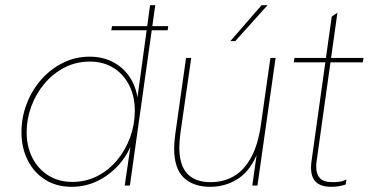

<svg xmlns="http://www.w3.org/2000/svg" viewBox="-20 -717 1425 742"><path d="M257 5Q199 5 155.5 -22Q112 -49 87.5 -97Q63 -145 63 -206Q63 -263 83 -315.5Q103 -368 139 -409Q175 -450 223 -474Q271 -498 326 -498Q377 -498 417 -477Q457 -456 482 -418Q507 -380 513 -328L509 -324L560 -697H580L482 0H462L487 -170L491 -166Q471 -114 435.5 -76Q400 -38 354.5 -16.5Q309 5 257 5ZM260 -14Q312 -14 356 -36.5Q400 -59 432.5 -98Q465 -137 483 -186.5Q501 -236 501 -289Q501 -345 479 -388Q457 -431 418 -455Q379 -479 327 -479Q274 -479 229.5 -456Q185 -433 152 -394Q119 -355 101 -306Q83 -257 83 -206Q83 -151 105 -107.5Q127 -64 167 -39Q207 -14 260 -14ZM410 -600 413 -616H630L628 -600Z M793 5Q727 5 690 -30.5Q653 -66 653 -143Q653 -153 654 -166.5Q655 -180 657 -196L699 -493H719L677 -201Q675 -187 674 -171.5Q673 -156 673 -148Q673 -78 704 -45.5Q735 -13 794 -13Q845 -13 884.5 -36.5Q924 -60 950.5 -108.5Q977 -157 988 -233L1025 -493H1045L975 0H955L974 -134L978 -133Q950 -59 901 -27Q852 5 793 5ZM870 -558 991 -697H1014L889 -558Z M1261 5Q1233 5 1215.5 -3.5Q1198 -12 1190 -28.5Q1182 -45 1182 -69Q1182 -75 1182.5 -81.5Q1183 -88 1184 -95L1262 -653L1284 -668L1204 -97Q1203 -92 1202.5 -85Q1202 -78 1202 -73Q1202 -44 1216.5 -28.5Q1231 -13 1265 -13Q1277 -13 1290 -14.5Q1303 -16 1319 -23L1316 -4Q1301 1 1287.5 3Q1274 5 1261 5ZM1115 -476 1118 -493H1385L1382 -476Z"/></svg>

Font: Hanken Grotesk Thin
Style: Italic
Weight: 250
Italic angle: -8°
Designer: Alfredo Marco Pradil
Foundry: Hanken Design Co.
Version: Version 3.013